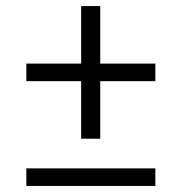

<svg xmlns="http://www.w3.org/2000/svg" viewBox="-20 -617 600 634"><path d="M248 -597H311V-159H248ZM493 -407V-349H67V-407ZM493 -61V-3H67V-61Z"/></svg>

Font: Roboto Serif Light
Style: Regular
Weight: 300
Designer: Greg Gazdowicz
Foundry: Commercial Type
Version: Version 1.008